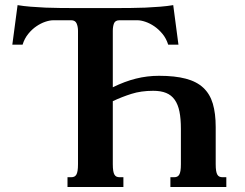

<svg xmlns="http://www.w3.org/2000/svg" viewBox="-20 -748 980 768"><path d="M431.2 -91.3Q431.2 -75.2 432.9 -64.9Q434.6 -54.7 438 -49.1Q441.4 -43.5 446.5 -41.3Q451.7 -39.1 459 -39.1H473.6V0H250V-39.1H264.2Q271.5 -39.1 276.6 -41.3Q281.7 -43.5 285.2 -49.1Q288.6 -54.7 290.3 -64.9Q292 -75.2 292 -91.3V-624.5Q292 -641.6 286.4 -654.3Q280.8 -667 264.6 -667H193.8Q179.2 -667 161.1 -660.9Q143.1 -654.8 125.5 -642.8Q107.9 -630.9 93 -612.5Q78.1 -594.2 70.3 -569.3H29.3L50.3 -727.5Q73.2 -723.6 102.5 -721.2Q131.8 -718.8 161.9 -717.5Q191.9 -716.3 219.7 -716.1Q247.6 -715.8 268.1 -715.8H455.1Q475.6 -715.8 503.4 -716.1Q531.2 -716.3 561.3 -717.5Q591.3 -718.8 620.6 -721.2Q649.9 -723.6 672.9 -727.5L693.8 -569.3H652.8Q645 -594.2 629.9 -612.5Q614.7 -630.9 597.2 -642.8Q579.6 -654.8 561.5 -660.9Q543.5 -667 529.3 -667H458.5Q440.9 -667 436 -654.5Q431.2 -642.1 431.2 -624.5V-398.9Q479 -422.4 523.9 -433.6Q568.8 -444.8 616.2 -444.8Q679.7 -444.8 723.1 -433.3Q766.6 -421.9 793.2 -397Q819.8 -372.1 831.3 -333.3Q842.8 -294.4 842.8 -239.7V-91.3Q842.8 -75.2 844.5 -64.9Q846.2 -54.7 849.6 -49.1Q853 -43.5 858.2 -41.3Q863.3 -39.1 870.6 -39.1H885.3V0H661.6V-39.1H675.8Q683.1 -39.1 688.2 -41.3Q693.4 -43.5 696.8 -49.1Q700.2 -54.7 701.9 -64.9Q703.6 -75.2 703.6 -91.3V-232.4Q703.6 -272.9 697.8 -301.8Q691.9 -330.6 678.7 -349.1Q665.5 -367.7 644.5 -376.2Q623.5 -384.8 592.8 -384.8Q544.4 -384.8 505.9 -372.6Q467.3 -360.4 431.2 -343.3Z"/></svg>

Font: Arian AMU Serif
Style: Bold
Weight: 700
Designer: Ruben Hakobyan (Tarumian)
Foundry: Ruben Hakobyan (Tarumian)
Version: Version 1.002